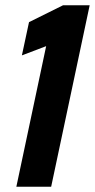

<svg xmlns="http://www.w3.org/2000/svg" viewBox="-20 -708 360 728"><path d="M42 0 155 -533 63 -498 90 -624 219 -688H320L174 0Z"/></svg>

Font: Saira Condensed
Style: Bold Italic
Weight: 700
Width: 3
Italic angle: -12°
Designer: Hector Gatti with collaboration of the Omnibus-Type team
Foundry: Omnibus-Type
Version: Version 1.101